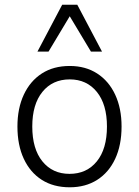

<svg xmlns="http://www.w3.org/2000/svg" viewBox="-20 -787 590 815"><path d="M276 8Q207 8 157.5 -23.5Q108 -55 81 -113Q54 -171 54 -250Q54 -327 81 -385Q108 -443 157.5 -475Q207 -507 276 -507Q343 -507 392.5 -475Q442 -443 469 -385Q496 -327 496 -250Q496 -171 469 -113Q442 -55 392.5 -23.5Q343 8 276 8ZM275 -49Q348 -49 391 -102Q434 -155 434 -250Q434 -344 391 -397Q348 -450 276 -450Q203 -450 160 -397Q117 -344 117 -250Q117 -155 160 -102Q203 -49 275 -49ZM139 -568 244 -767H308L413 -568H366L276 -718L186 -568Z"/></svg>

Font: Nunitoga
Style: Light
Weight: 300
Designer: Vernon Adams
Foundry: Vernon Adams
Version: Version 1.0